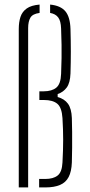

<svg xmlns="http://www.w3.org/2000/svg" viewBox="-20 -819 392 839"><path d="M62 0V-692Q62 -722.5 69.5 -745.2Q77 -768 96.8 -782Q116.5 -796 153 -799V-762.5Q122.5 -758.5 112.8 -741.8Q103 -725 103 -696V0ZM151 0V-37H178Q212.5 -37 231.8 -52Q251 -67 253 -109Q256 -164 256 -208.8Q256 -253.5 253 -303Q250 -349.5 230.2 -365.8Q210.5 -382 172 -382H152V-420H171Q206.5 -420 226 -436Q245.5 -452 247 -496Q248.5 -536.5 249 -565.2Q249.5 -594 249 -623Q248.5 -652 247 -694Q246 -727.5 234.2 -743Q222.5 -758.5 199 -762.5V-799Q245 -794.5 265.8 -769.5Q286.5 -744.5 288 -692Q289.5 -639 289.5 -593Q289.5 -547 288 -498Q286.5 -457 271.8 -436.8Q257 -416.5 232 -408V-395Q261.5 -387 277 -365.8Q292.5 -344.5 294 -303Q295 -277 295.2 -242.8Q295.5 -208.5 295.2 -173.2Q295 -138 294 -109Q292.5 -69.5 280 -45.5Q267.5 -21.5 242.2 -10.8Q217 0 178 0Z"/></svg>

Font: Big Shoulders Stencil Text Thin
Style: Regular
Weight: 100
Designer: Patric King
Foundry: XO Type Co
Version: Version 2.001